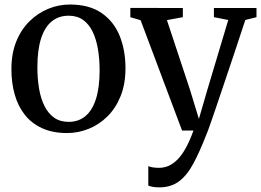

<svg xmlns="http://www.w3.org/2000/svg" viewBox="-20 -578 1156 850"><path d="M30.5 -271.5Q30.5 -341 52 -394.2Q73.5 -447.5 110.8 -484Q148 -520.5 194 -539.2Q240 -558 289.5 -558Q375 -558 429.5 -520.5Q484 -483 509.8 -419.2Q535.5 -355.5 535.5 -275.5Q535.5 -206 514 -152.5Q492.5 -99 455.5 -62.5Q418.5 -26 372.2 -7.5Q326 11 277 11Q213 11 166.2 -10.5Q119.5 -32 89.5 -70.2Q59.5 -108.5 45 -160Q30.5 -211.5 30.5 -271.5ZM284 -38.5Q327.5 -38.5 358 -63.8Q388.5 -89 404.8 -139.8Q421 -190.5 421 -266.5Q421 -317 413.5 -361Q406 -405 390 -438Q374 -471 347.8 -489.8Q321.5 -508.5 284 -508.5Q240 -508.5 209 -483.2Q178 -458 161.8 -407.5Q145.5 -357 145.5 -280Q145.5 -229.5 153 -185.5Q160.5 -141.5 177 -108.5Q193.5 -75.5 219.8 -57Q246 -38.5 284 -38.5ZM684.5 251.5Q669 251.5 656.2 249.2Q643.5 247 636.5 243.5V157.5Q643 161 656.5 163Q670 165 684 165Q706.5 165 727 156Q747.5 147 766.8 127.2Q786 107.5 803.2 76Q820.5 44.5 836.5 0H786L602.5 -488.5L557 -502V-543L789.5 -542.5V-502L719 -489L821 -181L860.5 -51.5L898 -180.5L990.5 -489.5L927 -502V-542.5H1115.5V-502L1066 -489.5Q1038 -404 1013.5 -331Q989 -258 969 -198.8Q949 -139.5 934 -95.2Q919 -51 909 -22.8Q899 5.5 894.5 15.5Q864.5 93 836.2 145.8Q808 198.5 772.2 225Q736.5 251.5 684.5 251.5Z"/></svg>

Font: Merriweather 48pt
Style: Regular
Weight: 400
Version: Version 2.100